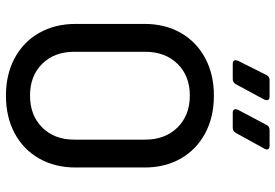

<svg xmlns="http://www.w3.org/2000/svg" viewBox="-164 -776 949 662"><g transform="rotate(90 311.0 -445.5)"><path d="M63 -231V-469Q63 -540 94 -594Q125 -648 181 -678Q237 -708 310 -708Q384 -708 440 -678Q496 -648 527 -594Q558 -540 558 -469V-231Q558 -160 527 -105.5Q496 -51 440 -21Q384 9 310 9Q237 9 181 -21Q125 -51 94 -105.5Q63 -160 63 -231ZM462 -227V-470Q462 -540 420 -582.5Q378 -625 310 -625Q242 -625 200.5 -582.5Q159 -540 159 -470V-227Q159 -158 200.5 -116Q242 -74 310 -74Q378 -74 420 -116Q462 -158 462 -227ZM188 -783 190 -791 239 -889Q245 -900 256 -900H314Q326 -900 326 -890L324 -882L271 -784Q265 -773 253 -773H201Q188 -773 188 -783ZM357 -783 359 -791 411 -889Q416 -900 429 -900H483Q489 -900 492.5 -897.5Q496 -895 496 -891Q496 -887 493 -882L439 -784Q433 -773 421 -773H369Q357 -773 357 -783Z"/></g></svg>

Font: Barlow_Medium_SS
Style: Regular
Weight: 500
Designer: Jeremy Tribby
Foundry: Jeremy Tribby
Version: Version 1.101 August 23, 2024